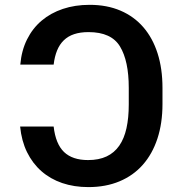

<svg xmlns="http://www.w3.org/2000/svg" viewBox="-20 -757 748 787"><path d="M62.5 -238.3H199.9Q208.1 -166.9 242.5 -133.9Q277 -100.9 340.9 -100.9Q385.3 -100.9 416.9 -115.8Q448.5 -130.7 468.8 -159.8Q489 -188.9 498.4 -231.4Q507.8 -273.8 507.8 -328.8V-397Q507.8 -507.1 471.9 -566.4Q436.4 -625.4 343 -625.4Q308.9 -625.4 283.9 -617Q258.9 -608.7 241.5 -591.8Q224.1 -574.9 214 -550.1Q203.8 -525.2 199.9 -492.2H63.2Q68.2 -550.1 90.9 -595.5Q113.6 -641 150.7 -672.4Q187.9 -703.8 237.7 -720.5Q287.6 -737.2 347.3 -737.2Q418.3 -737.2 473.9 -713.4Q529.5 -689.6 567.6 -645.4Q605.8 -601.2 625.9 -538.4Q646 -475.5 646 -397V-330.3Q646 -251.8 625.2 -188.7Q604.4 -125.7 565.3 -81.5Q526.3 -37.3 469.8 -13.7Q413.4 9.9 342.3 9.9Q283.7 9.9 234.9 -6.7Q186.1 -23.4 149.7 -55.4Q113.3 -87.4 90.7 -133.5Q68.2 -179.7 62.5 -238.3Z"/></svg>

Font: Inter P Semi Bold
Style: Regular
Weight: 600
Designer: Rasmus Andersson
Foundry: rsms
Version: Version 3.018;git-588b23468